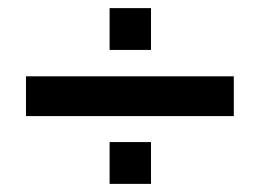

<svg xmlns="http://www.w3.org/2000/svg" viewBox="-20 -493 640 473"><path d="M44 -207V-305H556V-207ZM250 -40V-143H352V-40ZM250 -370V-473H352V-370Z"/></svg>

Font: Chivo Mono SemiBold
Style: Regular
Weight: 600
Monospace: yes
Designer: Hector Gatti
Foundry: Omnibus-Type
Version: Version 1.008